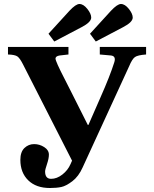

<svg xmlns="http://www.w3.org/2000/svg" viewBox="-20 -927 772 962"><path d="M223 -758 328 -873Q360 -907 378 -907Q398 -907 417.5 -882.5Q437 -858 437 -839Q437 -816 389 -791L252 -719ZM431 -758 536 -873Q568 -907 586 -907Q606 -907 625.5 -882.5Q645 -858 645 -839Q645 -816 597 -791L460 -719ZM20 -654V-692H323V-654L279 -649Q259 -646 258 -634Q258 -620 303 -533Q324 -492 337 -466L420 -301H423L483 -438Q531 -546 553 -616Q562 -646 536 -649L480 -654V-692H712V-654Q670 -651 656 -641Q642 -631 627 -595L394 -88Q374 -43 342.5 -19Q311 5 287 10Q263 15 230 15Q161 15 121.5 -23.5Q82 -62 82 -126Q82 -166 102.5 -185.5Q123 -205 151 -205Q178 -205 201.5 -190Q225 -175 225 -152Q225 -133 215.5 -105Q206 -77 206 -68Q206 -31 236 -31Q265 -31 292.5 -52.5Q320 -74 333 -104L341 -122L96 -603Q80 -635 67.5 -644Q55 -653 20 -654Z"/></svg>

Font: Heuristica
Style: Bold
Weight: 700
Version: Version 1.0.2